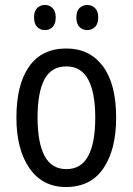

<svg xmlns="http://www.w3.org/2000/svg" viewBox="-20 -742 533 772"><path d="M447 -269Q447 -141 396 -65.5Q345 10 245 10Q151 10 98.5 -65.5Q46 -141 46 -269Q46 -402 97 -474.5Q148 -547 247 -547Q340 -547 393.5 -476Q447 -405 447 -269ZM131 -269Q131 -169 159 -115.5Q187 -62 247 -62Q306 -62 334.5 -114.5Q363 -167 363 -269Q363 -370 334.5 -422.5Q306 -475 247 -475Q186 -475 158.5 -422.5Q131 -370 131 -269ZM117 -672Q117 -698 129.5 -710Q142 -722 161 -722Q179 -722 191.5 -709.5Q204 -697 204 -672Q204 -646 191.5 -633.5Q179 -621 161 -621Q142 -621 129.5 -633.5Q117 -646 117 -672ZM287 -672Q287 -698 300 -710Q313 -722 331 -722Q349 -722 362 -709.5Q375 -697 375 -672Q375 -646 362 -633.5Q349 -621 331 -621Q312 -621 299.5 -633.5Q287 -646 287 -672Z"/></svg>

Font: Noto Sans Thai Looped Condensed
Style: Regular
Weight: 400
Width: 3
Designer: Sasikarn Vongin, Ben Mitchell
Foundry: The Fontpad Ltd
Version: Version 1.001; ttfautohint (v1.8.4.7-5d5b)